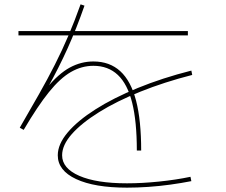

<svg xmlns="http://www.w3.org/2000/svg" viewBox="-20 -828 1040 884"><path d="M610 -135Q610 -269 588.5 -355Q567 -441 522.5 -483Q478 -525 410 -525Q356 -525 306.5 -496.5Q257 -468 205 -403.5Q153 -339 89 -230L71 -240Q119 -323 159 -393.5Q199 -464 232.5 -530Q266 -596 295 -664Q324 -732 351 -808L369 -802Q332 -696 291.5 -606Q251 -516 198 -421L196 -424Q250 -489 301.5 -517Q353 -545 410 -545Q485 -545 534 -500Q583 -455 606.5 -364.5Q630 -274 630 -135ZM565 36Q415 36 330.5 -3.5Q246 -43 246 -113Q246 -164 291.5 -218Q337 -272 419.5 -324.5Q502 -377 614.5 -423Q727 -469 861 -503L865 -483Q736 -450 626.5 -406Q517 -362 436 -311.5Q355 -261 310.5 -210.5Q266 -160 266 -113Q266 -53 345 -18.5Q424 16 565 16Q634 16 712 8Q790 0 857 -14L861 6Q815 15 764.5 22Q714 29 663 32.5Q612 36 565 36ZM65 -665V-685H845V-665Z"/></svg>

Font: M PLUS 1 Thin Thin
Style: Regular
Weight: 250
Version: Version 1.001